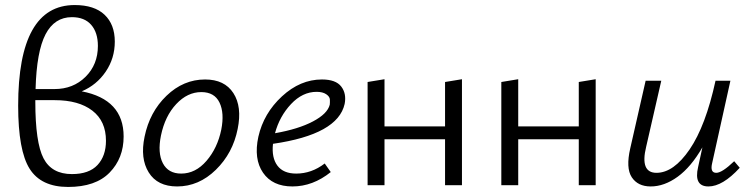

<svg xmlns="http://www.w3.org/2000/svg" viewBox="-20 -734 2977 761"><path d="M304 -372Q470 -340 470 -193Q470 -107 414.5 -50Q359 7 250 7Q143 7 97.5 -65Q52 -137 52 -315Q52 -714 276 -714Q354 -714 394.5 -675.5Q435 -637 435 -569Q435 -503 399 -450Q363 -397 304 -372ZM265 -666Q196 -666 160.5 -598Q125 -530 121 -381H196Q270 -381 319 -429.5Q368 -478 368 -552Q368 -605 341.5 -635.5Q315 -666 265 -666ZM265 -44Q333 -44 366.5 -80Q400 -116 400 -176Q400 -254 346 -295.5Q292 -337 197 -337H120V-331Q120 -169 152.5 -106.5Q185 -44 265 -44Z M682 5Q604 5 569.5 -50.5Q535 -106 553 -192Q573 -290 640 -354.5Q707 -419 793 -419Q870 -419 905 -365Q940 -311 922 -223Q903 -127 835.5 -61Q768 5 682 5ZM698 -46Q755 -46 798.5 -96.5Q842 -147 857 -220Q870 -286 850 -327.5Q830 -369 778 -369Q723 -369 678.5 -321.5Q634 -274 618 -197Q604 -128 625.5 -87Q647 -46 698 -46Z M1256 -419Q1311 -419 1332.5 -391Q1354 -363 1346 -322Q1319 -201 1062 -164Q1056 -109 1079.5 -77.5Q1103 -46 1154 -46Q1215 -46 1267 -86L1291 -52Q1220 5 1139 5Q1060 5 1022.5 -49.5Q985 -104 1004 -192Q1025 -285 1097.5 -352Q1170 -419 1256 -419ZM1287 -319Q1288 -328 1287.5 -339.5Q1287 -351 1273 -360.5Q1259 -370 1235 -370Q1179 -370 1133.5 -321.5Q1088 -273 1070 -206Q1162 -222 1220 -252.5Q1278 -283 1287 -319Z M1744 -409 1811 -420V0H1744V-182H1504V0H1437V-409L1504 -420V-233H1744Z M2274 -409 2341 -420V0H2274V-182H2034V0H1967V-409L2034 -420V-233H2274Z M2890 -95 2912 -69Q2844 5 2788 5Q2729 5 2747 -72L2764 -150Q2719 -72 2666 -33.5Q2613 5 2559 5Q2508 5 2484 -31.5Q2460 -68 2478 -146L2539 -414H2601L2541 -152Q2516 -49 2582 -49Q2650 -49 2713.5 -142Q2777 -235 2816 -414H2875L2803 -89Q2793 -49 2819 -49Q2842 -49 2890 -95Z"/></svg>

Font: EauTestInfant
Style: Italic
Weight: 400
Italic angle: -12°
Designer: Christian Thalmann (Catharsis Fonts)
Version: Version 0.001;PS 000.001;hotconv 1.0.88;makeotf.lib2.5.64775